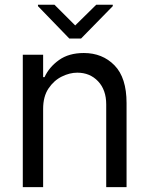

<svg xmlns="http://www.w3.org/2000/svg" viewBox="-20 -771 615 791"><path d="M157.7 -322.4V0H73.9V-545.5H157.7V-453.1H163.4Q182.5 -494.7 223 -523.6Q263.5 -552.6 325.3 -552.6Q402 -552.6 451.7 -501.8Q501.4 -451 501.4 -346.6V0H417.6V-340.9Q417.6 -400.6 384.1 -436.1Q350.5 -471.6 298.3 -471.6Q267 -471.6 234.6 -455.6Q202.1 -439.6 179.9 -406.6Q157.7 -373.6 157.7 -322.4ZM204.5 -751.4 289.8 -666.2 376.4 -751.4H444.6V-745.7L313.9 -612.2H265.6L136.4 -745.7V-751.4Z"/></svg>

Font: Inter UI
Style: Regular
Weight: 400
Designer: Rasmus Andersson
Foundry: rsms
Version: Version 2.2